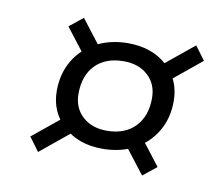

<svg xmlns="http://www.w3.org/2000/svg" viewBox="-52 -583 546 484"><g transform="rotate(10 221.5 -341.0)"><path d="M228.5 -207.3Q168.1 -207.3 129.4 -242.3Q90.8 -277.3 90.8 -331.8Q90.8 -375.7 111 -409.5Q131.1 -443.2 166.7 -462Q202.3 -480.7 248 -480.7Q308.6 -480.7 347.1 -446.1Q385.7 -411.5 385.7 -356.2Q385.7 -312.3 365.5 -278.6Q345.4 -245 310.3 -226.1Q275.2 -207.3 228.5 -207.3ZM71.1 -171.2 45.2 -206.3 133 -278.1 158.8 -243.1ZM339.7 -158.3 273.6 -243.6 308.6 -271.6 374.5 -186.1ZM231.9 -254Q277.9 -254 304.2 -281Q330.5 -308 330.5 -354.6Q330.5 -390.4 306.8 -412.2Q283.1 -434 244.6 -434Q198.5 -434 172.3 -407.4Q146 -380.8 146 -333.4Q146 -297.8 169.8 -275.9Q193.5 -254 231.9 -254ZM157.5 -411 91.5 -496.3 126.4 -524.3 192.3 -438.8ZM355.3 -398.1 329.3 -433.3 417.2 -505.1 443 -470.1Z"/></g></svg>

Font: Platypi Light
Style: Italic
Weight: 300
Italic angle: -13°
Designer: David Sargent
Foundry: Bolt Cutter Type
Version: Version 1.200